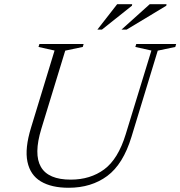

<svg xmlns="http://www.w3.org/2000/svg" viewBox="-20 -878 853 908"><path d="M175.5 -269Q102 -28.5 314.5 -28.5Q407 -28.5 472.8 -77Q538.5 -125.5 574.5 -243L696 -639L620 -656L624.5 -670H813L809 -656L726 -638.5L602 -231.5Q562.5 -101.5 487.2 -45.8Q412 10 304.5 10Q223.5 10 173.2 -20Q123 -50 109.8 -113Q96.5 -176 127 -275L238 -639L162 -656L166.5 -670H375.5L371.5 -656L288.5 -638.5ZM554.5 -738 688 -858H767.5L766.5 -851L579 -738ZM440.5 -738 534 -858H605L604 -851L462 -738Z"/></svg>

Font: Newsreader Text Light
Style: Italic
Weight: 300
Italic angle: -17°
Designer: Hugues Gentile
Foundry: Production Type
Version: Version 1.001